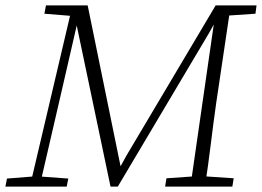

<svg xmlns="http://www.w3.org/2000/svg" viewBox="-21 -694 974 714"><path d="M-1 0 5 -30 106 -38H123L233 -30L227 0ZM90 0 246 -663H279L198 -311L126 0ZM390 0 261 -615 257 -621 255 -634 144 -643 150 -674H305L432 -53H415L449 -115L781 -674H809V-630H789L758 -574L417 0ZM593 0 598 -31 713 -39H729L848 -31L843 0ZM687 0 779 -638 798 -674H837L783 -311Q772 -233 762.5 -155Q753 -77 741 0ZM799 -635 802 -674H933L929 -643L811 -635Z"/></svg>

Font: Source Serif 4 18pt Light
Style: Italic
Weight: 300
Italic angle: -12°
Designer: Frank Grießhammer
Foundry: Adobe Systems Incorporated
Version: Version 4.004;hotconv 1.0.116;makeotfexe 2.5.65601